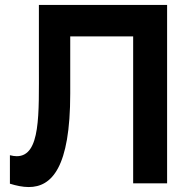

<svg xmlns="http://www.w3.org/2000/svg" viewBox="-20 -740 764 775"><path d="M20 1.5C46 9.5 71.5 15 96 15C188.5 15 263.5 -63 263.5 -362.5V-593H517.5V0H654.5V-720H137V-477.5C137 -279.5 144.5 -109.5 47.5 -109.5C39 -109.5 30 -111 20 -113.5Z"/></svg>

Font: Vela Sans ExtBd
Style: Regular
Weight: 800
Designer: Principal design: Mikhail Sharanda - project Manrope.
Design modification: Ravid Balaliev
Foundry: Mikhail Sharanda
Version: Version 1.001